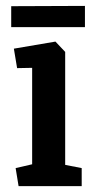

<svg xmlns="http://www.w3.org/2000/svg" viewBox="-20 -631 322 651"><path d="M43 0 33 -61 89 -74V-401L38 -400L27 -466L168 -490L201 -455V-72L257 -61V0ZM18 -539V-610L268 -611V-539Z"/></svg>

Font: Kreon Light SemiBold
Style: Regular
Weight: 600
Version: Version 2.002